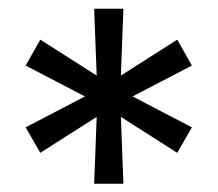

<svg xmlns="http://www.w3.org/2000/svg" viewBox="-20 -748 509 449"><path d="M200.2 -318.4 206.1 -474.6 74.2 -390.6 40 -450.2 178.7 -522.5 40 -594.7 74.2 -655.3 206.1 -571.3 200.2 -727.5H268.6L262.7 -571.3L394.5 -655.3L428.7 -594.7L290 -522.5L428.7 -450.2L394.5 -390.6L262.7 -474.6L268.6 -318.4Z"/></svg>

Font: Inter Display
Style: Regular
Weight: 400
Designer: Rasmus Andersson
Foundry: rsms
Version: Version 4.001;git-9221beed3